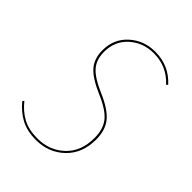

<svg xmlns="http://www.w3.org/2000/svg" viewBox="-163 -611 702 702"><g transform="rotate(45 188.0 -259.5)"><path d="M226.6 -527.8Q298.3 -527.8 345.7 -475.1L339.8 -470.2Q294.4 -520 226.6 -520Q171.9 -520 133.1 -485.4Q94.2 -450.7 94.2 -394.5Q94.2 -354.5 116.2 -329.3Q138.2 -304.2 195.3 -279.8Q252.9 -254.9 276.9 -225.3Q300.8 -195.8 300.8 -147.9Q300.8 -76.2 256.1 -33.4Q211.4 9.3 146 9.3Q99.6 9.3 67.4 -8.1Q35.2 -25.4 9.8 -56.6L15.1 -62Q39.6 -31.2 70.1 -14.9Q100.6 1.5 146 1.5Q208 1.5 250.2 -38.3Q292.5 -78.1 292.5 -147.5Q292.5 -193.4 270.3 -220.9Q248 -248.5 191.4 -272.5Q132.3 -297.9 109.1 -325Q85.9 -352.1 85.9 -394.5Q85.9 -453.6 127.2 -490.7Q168.5 -527.8 226.6 -527.8Z"/></g></svg>

Font: Fira Sans Compressed Eight
Style: Italic
Weight: 100
Width: 3
Italic angle: -8°
Designer: Carrois Corporate & Edenspiekermann AG
Foundry: Carrois Corporate GbR & Edenspiekermann AG
Version: Version 4.203;PS 004.203;hotconv 1.0.88;makeotf.lib2.5.64775